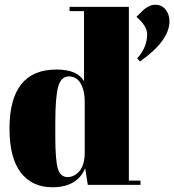

<svg xmlns="http://www.w3.org/2000/svg" viewBox="-20 -779 734 809"><path d="M337 -136V-354Q337 -397 320 -427Q303 -457 270 -457Q237 -457 225 -413Q213 -369 213 -259V-207Q213 -102 224 -67.5Q235 -33 264.5 -33Q294 -33 315.5 -59Q337 -85 337 -136ZM339 -70Q305 10 201 10Q115 10 67.5 -52Q20 -114 20 -237Q20 -486 218 -486Q306 -486 334 -437V-732H273V-750H523V-18H572V0H350ZM570 -520 558 -533Q600 -579 600 -635Q600 -669 555 -708L577 -730Q606 -759 634 -759Q662 -759 678 -738.5Q694 -718 694 -689Q694 -608 570 -520Z"/></svg>

Font: Abril Fatface
Style: Regular
Weight: 400
Designer: Veronika Burian, Jos Scaglione
Foundry: TypeTogether
Version: Version 1.001